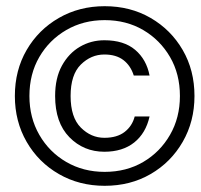

<svg xmlns="http://www.w3.org/2000/svg" viewBox="-20 -660 648 620"><path d="M318 -60Q236 -60 170 -98Q104 -136 66 -202Q28 -268 28 -350Q28 -433 66 -498.5Q104 -564 170 -602Q236 -640 318 -640Q401 -640 466.5 -602Q532 -564 570 -498.5Q608 -433 608 -350Q608 -268 570 -202Q532 -136 466.5 -98Q401 -60 318 -60ZM318 -105Q388 -105 442.5 -137Q497 -169 529 -224.5Q561 -280 561 -350Q561 -421 529 -476Q497 -531 442.5 -563Q388 -595 318 -595Q249 -595 194 -563Q139 -531 107 -476Q75 -421 75 -350Q75 -280 107 -224.5Q139 -169 194 -137Q249 -105 318 -105ZM317 -170Q250 -170 204 -217Q158 -264 158 -350Q158 -408 180 -448Q202 -488 238 -509Q274 -530 317 -530Q380 -530 416.5 -499Q453 -468 463 -416H412Q402 -448 378.5 -466Q355 -484 317 -484Q274 -484 241 -451.5Q208 -419 208 -350Q208 -281 241 -248Q274 -215 317 -215Q358 -215 382.5 -234Q407 -253 415 -284H463Q451 -230 413.5 -200Q376 -170 317 -170Z"/></svg>

Font: DM Mono Light
Style: Italic
Weight: 300
Italic angle: -10°
Designer: Colophon Foundry
Foundry: Colophon Foundry
Version: Version 1.000; ttfautohint (v1.8.2.53-6de2)